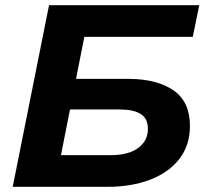

<svg xmlns="http://www.w3.org/2000/svg" viewBox="-20 -720 805 740"><path d="M29 0 169 -700H748L723 -578H305L215 -122H408Q452 -122 483.5 -134Q515 -146 532.5 -169Q550 -192 550 -224Q550 -263 522.5 -280.5Q495 -298 443 -298H238L261 -416H479Q586 -415 649 -371.5Q712 -328 712 -235Q712 -159 670.5 -106.5Q629 -54 557.5 -27Q486 0 395 0Z"/></svg>

Font: Montserrat Thin
Style: Bold Italic
Weight: 700
Italic angle: -11.3°
Version: Version 9.000